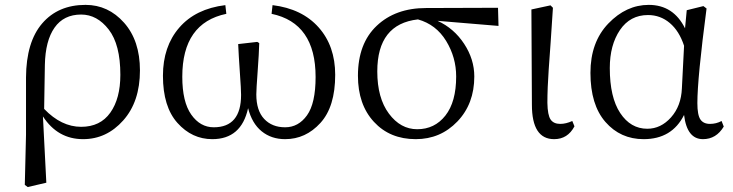

<svg xmlns="http://www.w3.org/2000/svg" viewBox="-20 -548 2960 775"><path d="M161.1 -286.1 158.2 -108.4Q227.5 -36.1 307.6 -36.1Q384.8 -36.1 425.3 -93.3Q465.8 -150.4 465.8 -246.1Q465.8 -368.2 418.9 -428.7Q372.1 -489.3 307.6 -489.3Q237.3 -489.3 200.2 -436.5Q163.1 -383.8 161.1 -286.1ZM85 -3.9V-235.4Q85.9 -378.9 150.4 -453.6Q214.8 -528.3 325.2 -528.3Q417 -528.3 481 -456.1Q544.9 -383.8 544.9 -263.7Q544.9 -137.7 477.5 -62Q410.2 13.7 315.4 13.7Q212.9 13.7 153.3 -78.1L167 189.5L91.8 207L80.1 198.2Z M1076.2 -492.2 1080.1 -527.3Q1199.2 -512.7 1266.1 -437.5Q1333 -362.3 1333 -246.1Q1333 -117.2 1273.4 -51.8Q1213.9 13.7 1130.9 13.7Q1075.2 13.7 1036.1 -18.1Q997.1 -49.8 981.4 -111.3Q954.1 13.7 836.9 13.7Q754.9 13.7 696.3 -51.8Q637.7 -117.2 637.7 -242.2Q637.7 -360.4 703.6 -436.5Q769.5 -512.7 889.6 -527.3L893.6 -492.2Q715.8 -455.1 715.8 -238.3Q715.8 -136.7 752 -85.4Q788.1 -34.2 842.8 -34.2Q953.1 -34.2 953.1 -165Q953.1 -186.5 948.2 -255.4Q943.4 -324.2 941.4 -370.1L1018.6 -378.9L1026.4 -374Q1025.4 -333 1020 -259.8Q1014.6 -186.5 1014.6 -167Q1014.6 -101.6 1046.4 -67.9Q1078.1 -34.2 1130.9 -34.2Q1184.6 -34.2 1219.2 -82.5Q1253.9 -130.9 1253.9 -237.3Q1253.9 -455.1 1076.2 -492.2Z M1664.1 -26.4Q1734.4 -26.4 1777.8 -81.5Q1821.3 -136.7 1821.3 -239.3Q1821.3 -316.4 1780.8 -382.8Q1740.2 -449.2 1667 -469.7Q1502.9 -451.2 1502.9 -259.8Q1502.9 -152.3 1549.8 -89.4Q1596.7 -26.4 1664.1 -26.4ZM1992.2 -443.4 1746.1 -463.9Q1812.5 -433.6 1853.5 -371.1Q1894.5 -308.6 1894.5 -239.3Q1894.5 -128.9 1826.2 -57.6Q1757.8 13.7 1658.2 13.7Q1553.7 13.7 1489.3 -56.2Q1424.8 -126 1424.8 -242.2Q1424.8 -372.1 1500.5 -443.8Q1576.2 -515.6 1700.2 -515.6L1990.2 -516.6Z M2216.8 13.7Q2127 13.7 2127 -125L2125 -509.8L2202.1 -526.4L2211.9 -516.6Q2208 -452.1 2202.6 -376.5Q2197.3 -300.8 2194.8 -267.1Q2192.4 -233.4 2190.9 -197.3Q2189.5 -161.1 2189.5 -132.8Q2190.4 -83 2202.6 -65.4Q2214.8 -47.9 2241.2 -47.9Q2264.6 -47.9 2290 -59.6L2298.8 -38.1Q2271.5 13.7 2216.8 13.7Z M2732.4 -191.4 2741.2 -363.3Q2721.7 -422.9 2683.6 -455.1Q2645.5 -487.3 2595.7 -487.3Q2523.4 -487.3 2482.4 -426.8Q2441.4 -366.2 2441.4 -273.4Q2441.4 -155.3 2483.4 -91.8Q2525.4 -28.3 2592.8 -28.3Q2647.5 -28.3 2688.5 -74.2Q2729.5 -120.1 2732.4 -191.4ZM2892.6 -59.6 2901.4 -37.1Q2871.1 13.7 2817.4 13.7Q2752.9 13.7 2741.2 -84Q2692.4 13.7 2578.1 13.7Q2484.4 13.7 2423.8 -55.7Q2363.3 -125 2363.3 -253.9Q2363.3 -377.9 2435.5 -453.1Q2507.8 -528.3 2598.6 -528.3Q2698.2 -528.3 2745.1 -433.6L2752 -506.8L2819.3 -523.4L2832 -513.7Q2794.9 -232.4 2794.9 -131.8Q2794.9 -84 2807.1 -65.9Q2819.3 -47.9 2845.7 -47.9Q2871.1 -47.9 2892.6 -59.6Z"/></svg>

Font: Bpmf Zihi Serif Regular
Style: Regular
Weight: 400
Foundry: But Ko
Version: Version 1.320